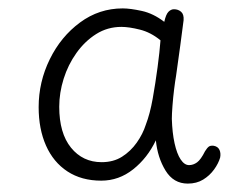

<svg xmlns="http://www.w3.org/2000/svg" viewBox="-20 -899 552 457"><path d="M72 -644Q72 -704 98.5 -758Q125 -812 170.5 -845.5Q216 -879 272 -879Q290 -879 317.5 -873Q345 -867 371 -847Q375 -865 381 -871Q387 -877 394 -877Q404 -877 411 -871Q418 -865 417 -851Q414 -827 409 -790Q404 -753 399 -718Q397 -707 394.5 -687Q392 -667 390.5 -647Q389 -627 389 -616Q390 -583 395.5 -558Q401 -533 410 -519.5Q419 -506 430 -506Q440 -506 449 -512.5Q458 -519 468 -539Q473 -547 477 -550Q481 -553 489 -552Q499 -550 502.5 -542Q506 -534 504 -524Q500 -510 489.5 -495.5Q479 -481 463.5 -471.5Q448 -462 427 -462Q393 -462 374 -493Q355 -524 351 -565Q331 -523 297 -496Q263 -469 221 -469Q174 -469 140.5 -491Q107 -513 89.5 -552.5Q72 -592 72 -644ZM121 -645Q121 -582 149 -547.5Q177 -513 222 -513Q250 -513 270.5 -526Q291 -539 305.5 -559.5Q320 -580 327 -602Q337 -628 343.5 -664.5Q350 -701 355 -738.5Q360 -776 362 -803Q339 -822 313 -828.5Q287 -835 269 -835Q236 -835 209 -818Q182 -801 162 -773Q142 -745 131.5 -711.5Q121 -678 121 -645Z"/></svg>

Font: Playpen Sans ExtraLight
Style: Regular
Weight: 250
Designer: Laura Meseguer, Veronika Burian, José Scaglione
Foundry: TypeTogether
Version: Version 1.001